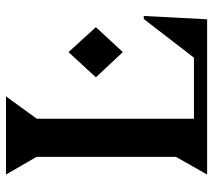

<svg xmlns="http://www.w3.org/2000/svg" viewBox="-56 -670 725 654"><g transform="rotate(-90 307.0 -342.5)"><path d="M580.1 -215.8 568.8 0H40L100.1 -106V-581.1L40 -685.1H306.2L230 -580.1V-44.9H438L569.8 -215.8ZM457 -287.1 371.1 -378.9 457 -472.2 542 -378.9Z"/></g></svg>

Font: Bluu Next
Style: Bold
Weight: 700
Designer: Jean-Baptiste Morizot, Igor Stepanchenko (Cyrillic)
Foundry: Igor Stepanchenko
Version: Version 1.005